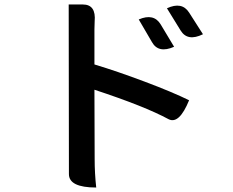

<svg xmlns="http://www.w3.org/2000/svg" viewBox="-20 -788 1040 858"><path d="M600 -701Q667 -730 698 -679L758 -579Q688 -548 659 -600L600 -701ZM726 -751Q793 -782 825 -732L887 -635Q818 -601 787 -652L726 -751ZM410 50Q288 50 288 -10L287 -768H350Q410 -768 403 -692L402 -656Q402 -656 402 -500Q502 -470 627 -423Q752 -376 825 -340Q781 -232 734 -255Q627 -313 402 -387Q403 -249 403 -78Q403 -13 410 50Z"/></svg>

Font: Swei Half Moon CJK SC
Style: Medium
Weight: 500
Version: Version 2.071